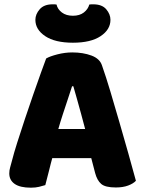

<svg xmlns="http://www.w3.org/2000/svg" viewBox="-20 -859 667 890"><path d="M320 -459H314Q305 -431 294 -398Q283 -365 271 -328.5Q259 -292 248 -253L226 -140Q220 -120 215.5 -101Q211 -82 206.5 -65Q202 -48 198 -32Q194 -16 190 -1Q177 3 161 7Q145 11 123 11Q73 11 48 -6.5Q23 -24 23 -55Q23 -69 27 -83Q31 -97 36 -116Q44 -148 60 -198.5Q76 -249 95.5 -307.5Q115 -366 134.5 -422Q154 -478 170 -522.5Q186 -567 194 -588Q211 -598 246 -607Q281 -616 315 -616Q365 -616 404 -601.5Q443 -587 453 -555Q471 -504 491.5 -435.5Q512 -367 533.5 -292.5Q555 -218 575 -147.5Q595 -77 610 -21Q598 -8 574 1Q550 10 517 10Q468 10 449 -6.5Q430 -23 421 -57L396 -153L376 -256Q366 -295 356 -331Q346 -367 337 -399.5Q328 -432 320 -459ZM151 -126 220 -261H440L461 -126ZM318 -786Q349 -786 368.5 -801Q388 -816 394 -838Q399 -839 403.5 -839Q408 -839 412 -839Q453 -839 472.5 -816Q492 -793 492 -767Q492 -722 446.5 -691.5Q401 -661 318 -661Q235 -661 189.5 -691.5Q144 -722 144 -767Q144 -793 164 -816Q184 -839 224 -839Q229 -839 233 -839Q237 -839 242 -838Q247 -816 267 -801Q287 -786 318 -786Z"/></svg>

Font: Baloo Bhaijaan 2 ExtraBold
Style: Regular
Weight: 800
Designer: Sanskriti Dholi, Noopur Datye and Ek Type
Foundry: Ek Type
Version: Version 1.701